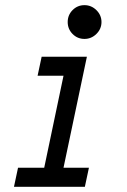

<svg xmlns="http://www.w3.org/2000/svg" viewBox="-20 -718 490 738"><path d="M304.7 -698.2Q331.1 -698.2 350.6 -679Q370.1 -659.7 370.1 -633.3Q370.1 -606.9 350.6 -587.6Q331.1 -568.4 304.7 -568.4Q277.8 -568.4 259 -587.4Q240.2 -606.4 240.2 -633.3Q240.2 -660.2 259 -679.2Q277.8 -698.2 304.7 -698.2ZM306.2 0H33.7L49.3 -73.2H149.9L224.1 -426.8H124.5L140.1 -500H314L224.1 -73.2H321.8Z"/></svg>

Font: Anka/Coder Narrow
Style: Italic
Weight: 400
Width: 3
Italic angle: -12°
Monospace: yes
Version: Version 001.100